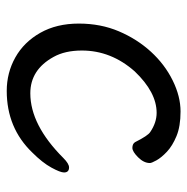

<svg xmlns="http://www.w3.org/2000/svg" viewBox="-13 -519 556 570"><g transform="rotate(90 265.0 -234.0)"><path d="M250 24Q196 24 150.5 -1.5Q105 -27 77.5 -75.5Q50 -124 50 -190Q50 -255 73 -309Q96 -363 133.5 -404Q171 -445 218.5 -468.5Q266 -492 311 -492Q355 -492 384 -480Q413 -468 430.5 -451.5Q448 -435 456 -420.5Q464 -406 464 -401Q464 -383 447 -366Q430 -349 419 -349Q407 -349 402 -357Q383 -395 372 -402Q344 -421 315 -421Q254 -421 192 -356Q130 -286 130 -199Q130 -149 149 -115Q187 -46 257 -46Q351 -46 449 -144Q466 -161 477 -161Q492 -161 492 -146Q492 -135 477.5 -108.5Q463 -82 433 -52Q360 24 250 24Z"/></g></svg>

Font: LXGW WenKai Lite Medium
Style: Regular
Weight: 500
Designer: LXGW / Fontworks Inc.
Foundry: LXGW / Fontworks Inc.
Version: Version 1.511; March 25, 2025